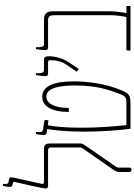

<svg xmlns="http://www.w3.org/2000/svg" viewBox="177 -1090 920 1314"><g transform="rotate(-90 637.0 -433.0)"><path d="M132 7C142 7 147 1 147 -7V-80C147 -93 152 -98 161 -111L293 -302C303 -317 312 -329 312 -341V-551C312 -569 309 -592 277 -592H49C35 -592 34 -598 37 -613L78 -798C83 -822 80 -829 68 -831L51 -834C33 -837 35 -850 35 -862V-873H22C20 -865 15 -841 15 -826C15 -813 19 -810 30 -807L43 -804C50 -802 50 -799 49 -794C44 -770 4 -602 4 -580C4 -566 15 -564 24 -564H266C278 -564 285 -557 285 -545V-345C285 -336 282 -332 275 -322L140 -128C127 -109 117 -95 117 -80V-7C117 1 123 7 132 7Z M413 0H587C644 0 655 -14 673 -55C724 -171 737 -300 737 -388C737 -523 706 -604 632 -604C569 -604 528 -544 528 -422H555C555 -522 588 -576 633 -576C697 -576 709 -471 709 -377C709 -227 678 -146 650 -70C638 -38 626 -28 597 -28H438C428 -110 420 -237 420 -326C420 -461 428 -518 437 -566L469 -561C471 -566 473 -572 473 -578C473 -584 471 -589 464 -590L412 -598C393 -601 390 -604 390 -629V-647H377C373 -628 370 -611 370 -597C370 -580 374 -575 389 -573L411 -570C403 -524 393 -441 393 -315C393 -213 402 -71 413 0Z M821 -353 869 -424C894 -461 909 -516 909 -556C909 -586 901 -592 883 -592H815C800 -592 793 -603 793 -627V-647H780C776 -625 773 -597 773 -585C773 -571 777 -564 792 -564H869C881 -564 882 -559 882 -546C882 -508 874 -471 851 -438L803 -368Z M947 0H1253V-28H1204C1208 -41 1217 -110 1217 -143V-526C1217 -575 1202 -592 1155 -592H993C978 -592 971 -603 971 -627V-647H958C954 -625 951 -597 951 -585C951 -571 955 -564 970 -564H1153C1180 -564 1190 -556 1190 -519V-130C1190 -102 1182 -41 1177 -28H950Z"/></g></svg>

Font: Noto Serif Hebrew ExtraCondensed Thin
Style: Regular
Weight: 100
Width: 2
Designer: Monotype Design Team
Foundry: Monotype Imaging Inc.
Version: Version 2.004